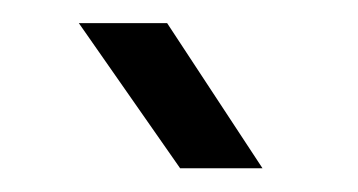

<svg xmlns="http://www.w3.org/2000/svg" viewBox="-20 -782 302 162"><path d="M132 -640 46.5 -762.5H121L201.5 -640Z"/></svg>

Font: Big Shoulders Text Thin SemiBold
Style: Regular
Weight: 600
Version: Version 2.002